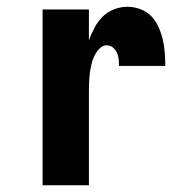

<svg xmlns="http://www.w3.org/2000/svg" viewBox="-20 -548 540 568"><path d="M106 0V-520H243V-429Q250 -448 259.5 -466Q269 -484 283.5 -498.5Q298 -513 317.5 -520.5Q337 -528 357 -528Q376 -528 395 -521Q414 -514 427.5 -500Q441 -486 449 -468Q457 -450 461.5 -431Q466 -412 467.5 -392.5Q469 -373 469 -353H332Q332 -363 331 -373Q330 -383 326 -392Q322 -401 314 -407.5Q306 -414 296 -414Q283 -414 273.5 -403.5Q264 -393 258.5 -381Q253 -369 250 -355.5Q247 -342 245.5 -329Q244 -316 243.5 -302.5Q243 -289 243 -276V0Z"/></svg>

Font: Iosevka SS04 Heavy
Style: Regular
Weight: 900
Monospace: yes
Designer: Belleve Invis
Foundry: Belleve Invis
Version: Version 19.0.0; ttfautohint (v1.8.4)